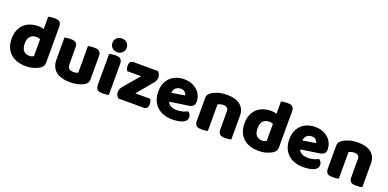

<svg xmlns="http://www.w3.org/2000/svg" viewBox="-6 -1531 4783 2366"><g transform="rotate(20 2385.5 -347.5)"><path d="M31 -243Q31 -309 51 -357.5Q71 -406 106.5 -438Q142 -470 189.5 -485.5Q237 -501 292 -501Q312 -501 331 -497.5Q350 -494 362 -489V-651Q372 -654 394 -657.5Q416 -661 439 -661Q461 -661 478.5 -658Q496 -655 508 -646Q520 -637 526 -621.5Q532 -606 532 -581V-107Q532 -60 488 -32Q459 -13 413 1.5Q367 16 307 16Q242 16 190.5 -2Q139 -20 103.5 -54Q68 -88 49.5 -135.5Q31 -183 31 -243ZM315 -368Q261 -368 232 -337Q203 -306 203 -243Q203 -181 230 -149.5Q257 -118 308 -118Q326 -118 340.5 -123.5Q355 -129 363 -136V-356Q343 -368 315 -368Z M638 -479Q648 -482 669.5 -485Q691 -488 714 -488Q736 -488 753.5 -485Q771 -482 783 -473Q795 -464 801.5 -448.5Q808 -433 808 -408V-193Q808 -152 828 -134.5Q848 -117 886 -117Q909 -117 923.5 -121Q938 -125 946 -129V-479Q956 -482 977.5 -485Q999 -488 1022 -488Q1044 -488 1061.5 -485Q1079 -482 1091 -473Q1103 -464 1109.5 -448.5Q1116 -433 1116 -408V-104Q1116 -54 1074 -29Q1039 -7 990.5 4.5Q942 16 885 16Q831 16 785.5 4Q740 -8 707 -33Q674 -58 656 -97.5Q638 -137 638 -193Z M1216 -621Q1216 -659 1241.5 -685Q1267 -711 1309 -711Q1351 -711 1376.5 -685Q1402 -659 1402 -621Q1402 -583 1376.5 -557Q1351 -531 1309 -531Q1267 -531 1241.5 -557Q1216 -583 1216 -621ZM1394 -1Q1383 1 1361.5 4.5Q1340 8 1318 8Q1296 8 1278.5 5Q1261 2 1249 -7Q1237 -16 1230.5 -31.5Q1224 -47 1224 -72V-479Q1235 -481 1256.5 -484.5Q1278 -488 1300 -488Q1322 -488 1339.5 -485Q1357 -482 1369 -473Q1381 -464 1387.5 -448.5Q1394 -433 1394 -408Z M1519 0Q1503 -14 1493.5 -33Q1484 -52 1484 -76Q1484 -96 1493.5 -115.5Q1503 -135 1517 -152L1689 -354H1505Q1499 -365 1493.5 -382Q1488 -399 1488 -419Q1488 -454 1503.5 -469.5Q1519 -485 1545 -485H1860Q1876 -471 1885.5 -452Q1895 -433 1895 -409Q1895 -389 1885.5 -369.5Q1876 -350 1862 -333L1694 -131H1890Q1896 -120 1901.5 -103Q1907 -86 1907 -66Q1907 -31 1891.5 -15.5Q1876 0 1850 0Z M2230 16Q2171 16 2120.5 -0.5Q2070 -17 2032.5 -50Q1995 -83 1973.5 -133Q1952 -183 1952 -250Q1952 -316 1973.5 -363.5Q1995 -411 2030 -441.5Q2065 -472 2110 -486.5Q2155 -501 2202 -501Q2255 -501 2298.5 -485Q2342 -469 2373.5 -441Q2405 -413 2422.5 -374Q2440 -335 2440 -289Q2440 -255 2421 -237Q2402 -219 2368 -214L2121 -177Q2132 -144 2166 -127.5Q2200 -111 2244 -111Q2285 -111 2321.5 -121.5Q2358 -132 2381 -146Q2397 -136 2408 -118Q2419 -100 2419 -80Q2419 -35 2377 -13Q2345 4 2305 10Q2265 16 2230 16ZM2202 -377Q2178 -377 2160.5 -369Q2143 -361 2132 -348.5Q2121 -336 2115.5 -320.5Q2110 -305 2109 -289L2280 -317Q2277 -337 2258 -357Q2239 -377 2202 -377Z M2830 -308Q2830 -339 2812.5 -353.5Q2795 -368 2765 -368Q2745 -368 2725.5 -363Q2706 -358 2692 -348V-1Q2682 2 2660.5 5Q2639 8 2616 8Q2594 8 2576.5 5Q2559 2 2547 -7Q2535 -16 2528.5 -31.5Q2522 -47 2522 -72V-372Q2522 -399 2533.5 -416Q2545 -433 2565 -447Q2599 -471 2650.5 -486Q2702 -501 2765 -501Q2878 -501 2939 -451.5Q3000 -402 3000 -314V-1Q2990 2 2968.5 5Q2947 8 2924 8Q2902 8 2884.5 5Q2867 2 2855 -7Q2843 -16 2836.5 -31.5Q2830 -47 2830 -72Z M3084 -243Q3084 -309 3104 -357.5Q3124 -406 3159.5 -438Q3195 -470 3242.5 -485.5Q3290 -501 3345 -501Q3365 -501 3384 -497.5Q3403 -494 3415 -489V-651Q3425 -654 3447 -657.5Q3469 -661 3492 -661Q3514 -661 3531.5 -658Q3549 -655 3561 -646Q3573 -637 3579 -621.5Q3585 -606 3585 -581V-107Q3585 -60 3541 -32Q3512 -13 3466 1.5Q3420 16 3360 16Q3295 16 3243.5 -2Q3192 -20 3156.5 -54Q3121 -88 3102.5 -135.5Q3084 -183 3084 -243ZM3368 -368Q3314 -368 3285 -337Q3256 -306 3256 -243Q3256 -181 3283 -149.5Q3310 -118 3361 -118Q3379 -118 3393.5 -123.5Q3408 -129 3416 -136V-356Q3396 -368 3368 -368Z M3948 16Q3889 16 3838.5 -0.5Q3788 -17 3750.5 -50Q3713 -83 3691.5 -133Q3670 -183 3670 -250Q3670 -316 3691.5 -363.5Q3713 -411 3748 -441.5Q3783 -472 3828 -486.5Q3873 -501 3920 -501Q3973 -501 4016.5 -485Q4060 -469 4091.5 -441Q4123 -413 4140.5 -374Q4158 -335 4158 -289Q4158 -255 4139 -237Q4120 -219 4086 -214L3839 -177Q3850 -144 3884 -127.5Q3918 -111 3962 -111Q4003 -111 4039.5 -121.5Q4076 -132 4099 -146Q4115 -136 4126 -118Q4137 -100 4137 -80Q4137 -35 4095 -13Q4063 4 4023 10Q3983 16 3948 16ZM3920 -377Q3896 -377 3878.5 -369Q3861 -361 3850 -348.5Q3839 -336 3833.5 -320.5Q3828 -305 3827 -289L3998 -317Q3995 -337 3976 -357Q3957 -377 3920 -377Z M4548 -308Q4548 -339 4530.5 -353.5Q4513 -368 4483 -368Q4463 -368 4443.5 -363Q4424 -358 4410 -348V-1Q4400 2 4378.5 5Q4357 8 4334 8Q4312 8 4294.5 5Q4277 2 4265 -7Q4253 -16 4246.5 -31.5Q4240 -47 4240 -72V-372Q4240 -399 4251.5 -416Q4263 -433 4283 -447Q4317 -471 4368.5 -486Q4420 -501 4483 -501Q4596 -501 4657 -451.5Q4718 -402 4718 -314V-1Q4708 2 4686.5 5Q4665 8 4642 8Q4620 8 4602.5 5Q4585 2 4573 -7Q4561 -16 4554.5 -31.5Q4548 -47 4548 -72Z"/></g></svg>

Font: Baloo Tammudu
Style: Regular
Weight: 400
Designer: Omkar Shende and Ek Type
Foundry: Ek Type
Version: Version 1.443;PS 1.000;hotconv 16.6.51;makeotf.lib2.5.65220;